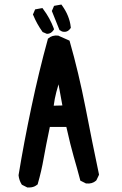

<svg xmlns="http://www.w3.org/2000/svg" viewBox="-20 -822 540 852"><path d="M99.1 8.8 79.6 -1 77.1 -2.4 75.7 -4.4Q64.9 -22 62.5 -43V-44.4V-45.4Q85.9 -188.5 119.4 -346.9Q152.8 -505.4 191.9 -647L192.4 -649.9L194.8 -651.9Q211.4 -666.5 237.3 -664.1H238.8L240.2 -663.1Q262.7 -653.3 284.2 -643.6L288.6 -641.6L289.6 -637.7Q328.6 -501.5 359.4 -344.7Q389.6 -188.5 418.9 -49.8L419.4 -46.9L418 -43.5L408.2 -22.9L407.2 -21.5L405.8 -20Q389.2 -5.4 363.3 -7.8H361.3L359.9 -8.8L340.3 -18.6L336.4 -20.5L335.4 -24.9Q321.8 -76.7 307.1 -127Q293 -175.8 274.4 -258.8H201.2Q183.1 -172.4 173.8 -119.6Q164.1 -63.5 147.9 -7.3L147.5 -4.4L145 -2.4Q139.2 2.4 132.6 5.4Q126 8.3 118.4 9.3Q110.8 10.3 102.5 9.8H100.6ZM256.8 -354 239.7 -447.8Q234.9 -430.7 230 -413.6Q222.2 -383.8 218.3 -353ZM185.5 -672.9 171.9 -678.7 169.4 -679.7 168 -681.6Q143.6 -715.8 127.9 -753.9L126 -757.8L127.9 -761.7L133.8 -775.4L135.7 -780.3L140.6 -781.2L162.1 -785.2L168.5 -786.1L171.9 -781.2Q187 -761.2 198.5 -740Q210 -718.8 218.3 -696.8L219.7 -691.9L217.3 -688Q211.9 -680.2 204.8 -676Q197.8 -671.9 189.5 -671.9H187.5ZM253.9 -683.1 247.1 -687 244.1 -688.5 242.7 -691.9 211.4 -770 210 -773.4 211.9 -777.3 217.8 -791 219.7 -795.9 224.6 -796.9 246.1 -800.8 252.4 -801.8 255.9 -796.9Q263.7 -786.1 270 -774.9Q276.4 -763.7 281.2 -751.7Q286.1 -739.7 289.3 -727.5Q292.5 -715.3 293.9 -702.1L294.4 -698.7L292 -695.3Q278.3 -676.3 256.3 -682.1H254.9Z"/></svg>

Font: NaikaiFont
Style: Bold
Weight: 700
Version: Version 1.89